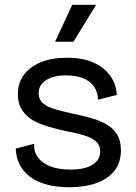

<svg xmlns="http://www.w3.org/2000/svg" viewBox="-20 -772 570 805"><path d="M271 13Q217 13 175 1.5Q133 -10 105 -31.5Q77 -53 62 -83Q47 -113 46 -149L123 -169Q121 -136 139.5 -111.5Q158 -87 192.5 -74Q227 -61 276 -61Q335 -61 367.5 -81Q400 -101 400 -136Q400 -164 382 -179.5Q364 -195 332.5 -204.5Q301 -214 258 -222Q222 -230 186 -240Q150 -250 120.5 -266.5Q91 -283 73 -310Q55 -337 55 -377Q55 -424 80 -458Q105 -492 151 -511Q197 -530 261 -530Q325 -530 370 -510.5Q415 -491 441 -456Q467 -421 470 -374L391 -354Q390 -387 373.5 -410Q357 -433 327 -444.5Q297 -456 257 -456Q204 -456 173 -436Q142 -416 142 -381Q142 -355 160.5 -339Q179 -323 211 -314Q243 -305 282 -296Q322 -288 358.5 -278Q395 -268 424 -252Q453 -236 470 -209.5Q487 -183 487 -142Q487 -91 460 -56.5Q433 -22 384.5 -4.5Q336 13 271 13ZM288 -597H211L283 -752H383Z"/></svg>

Font: Bricolage Grotesque 96pt ExtraBold
Style: Regular
Weight: 400
Version: Version 1.001;gftools[0.9.33.dev8+g029e19f]